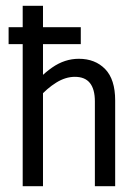

<svg xmlns="http://www.w3.org/2000/svg" viewBox="-20 -645 478 665"><path d="M58.6 -625H128.9V0H58.6ZM239.3 -378.9Q207 -378.9 174.8 -358.9Q142.6 -338.9 114.3 -306.6L83 -334Q117.2 -380.9 160.6 -411.1Q204.1 -441.4 252.9 -441.4Q309.6 -441.4 344.2 -405.8Q378.9 -370.1 378.9 -296.9V0H308.6V-293.9Q308.6 -335.9 291.5 -357.4Q274.4 -378.9 239.3 -378.9ZM9.8 -492.2V-550.8H259.8V-492.2Z"/></svg>

Font: Sudo Var
Style: Regular
Weight: 400
Monospace: yes
Designer: Jens Kutilek
Foundry: Jens Kutilek
Version: Version 0.065;FEAKit 1.0